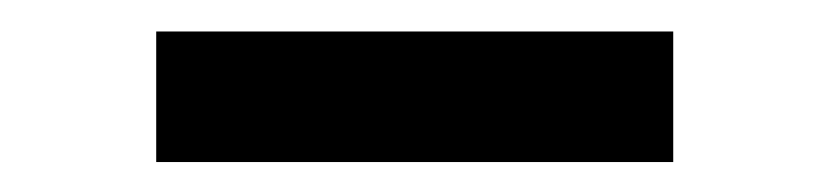

<svg xmlns="http://www.w3.org/2000/svg" viewBox="-20 -688 540 125"><path d="M81.7 -582.5V-667.5H418.3V-582.5Z"/></svg>

Font: Funnel Display Light SemiBold
Style: Regular
Weight: 600
Version: Version 1.000